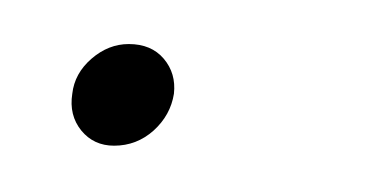

<svg xmlns="http://www.w3.org/2000/svg" viewBox="-20 -342 165 85"><path d="M30.5 -277.5Q21.5 -277.5 16 -284.2Q10.5 -291 12 -300.5Q13 -309.5 20.5 -316Q28 -322.5 37 -322.5Q47 -322.5 52.5 -316Q58 -309.5 57 -300.5Q55.5 -291 48 -284.2Q40.5 -277.5 30.5 -277.5Z"/></svg>

Font: Urbanist Thin
Style: Italic
Weight: 100
Italic angle: -8°
Designer: Corey Hu
Foundry: Corey Hu
Version: Version 1.321; ttfautohint (v1.8.4.7-5d5b)